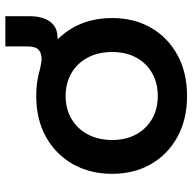

<svg xmlns="http://www.w3.org/2000/svg" viewBox="-21 -688 720 718"><g transform="rotate(-90 339.0 -329.0)"><path d="M339 10.5Q252 10.5 186.5 -25.2Q121 -61 84.5 -124Q48 -187 48 -269.5Q48 -353 84.5 -417Q121 -481 186.2 -517.2Q251.5 -553.5 339 -553.5Q426.5 -553.5 492 -517.2Q557.5 -481 594 -417Q630.5 -353 630.5 -269.5Q630.5 -187 594 -124Q557.5 -61 492 -25.2Q426.5 10.5 339 10.5ZM339 -99Q387.5 -99 424.8 -120.2Q462 -141.5 482.8 -179.8Q503.5 -218 503.5 -269.5Q503.5 -321.5 482.8 -360.8Q462 -400 424.8 -421.8Q387.5 -443.5 339 -443.5Q290.5 -443.5 253.5 -421.8Q216.5 -400 195.5 -360.8Q174.5 -321.5 174.5 -269.5Q174.5 -218 195.5 -179.8Q216.5 -141.5 253.5 -120.2Q290.5 -99 339 -99ZM637.5 -669V-579Q637.5 -531 617.5 -502.5Q597.5 -474 557.5 -474Q557 -474 556.2 -474Q555.5 -474 554.5 -474L514.5 -421L418.5 -544.5Q447.5 -537.5 459.2 -535.5Q471 -533.5 477.5 -533.5Q500 -533.5 512.2 -545Q524.5 -556.5 524.5 -587.5V-669Z"/></g></svg>

Font: Hepta Slab SemiBold
Style: Regular
Weight: 600
Designer: Michael LaGattuta
Foundry: Michael LaGattuta
Version: Version 1.102